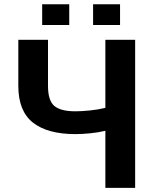

<svg xmlns="http://www.w3.org/2000/svg" viewBox="-20 -902 734 922"><path d="M556.5 -782H427V-881.5H556.5ZM312.5 -782H182.5V-881.5H312.5ZM629 0H486V-274Q451.5 -265.5 412.2 -261.8Q373 -258 342 -258Q208.5 -258 138.2 -313.2Q68 -368.5 68 -489.5V-711H210.5V-489.5Q210.5 -419 241 -393.2Q271.5 -367.5 342 -367.5Q372 -367.5 411.2 -371.5Q450.5 -375.5 486 -384V-711H629Z"/></svg>

Font: Roberto Sans
Style: Bold
Weight: 700
Designer: Google (font) & Cristiano Sobral (main changes)
Version: Version 1.000;October 12, 2021;FontCreator 14.0.0.2814 64-bi